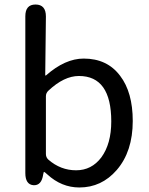

<svg xmlns="http://www.w3.org/2000/svg" viewBox="-20 -816 658 849"><path d="M331 13Q252 13 189 -45Q177 -56 175 -56Q173 -56 172 -49L171 -45Q164 5 128 3Q92 0 92 -51V-744Q92 -796 137 -796Q183 -796 183 -743L180 -485Q180 -480 184 -483Q268 -557 350 -557Q454 -557 511 -481Q567 -408 567 -281Q567 -146 496 -64Q429 13 331 13ZM428 -120Q472 -180 472 -279Q472 -480 329 -480Q263 -480 194 -415Q183 -405 183 -390V-135Q183 -120 194 -110Q248 -63 316.5 -63Q385 -63 428 -120Z"/></svg>

Font: Resource Han Rounded JP
Style: Regular
Weight: 400
Designer: Cyano Hao (round all glyphs); Ryoko NISHIZUKA 西塚涼子 (kana, bopomofo & ideographs); Paul D. Hunt (Latin, Greek & Cyrillic)
Foundry: Cyano Hao
Version: 0.990